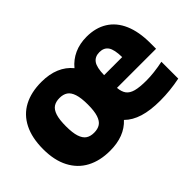

<svg xmlns="http://www.w3.org/2000/svg" viewBox="-92 -834 1120 1120"><g transform="rotate(-45 468.0 -274.0)"><path d="M910.5 -221H588Q591 -186.5 605.5 -166.8Q620 -147 652 -138.2Q684 -129.5 740.5 -129.5Q800.5 -129.5 879 -145.5V-6.5Q796.5 10.5 714 10.5Q633 10.5 576.5 -7Q520 -24.5 484.5 -60Q419.5 10.5 300.5 10.5Q218 10.5 157.5 -21.5Q97 -53.5 63.8 -117Q30.5 -180.5 30.5 -272.5Q30.5 -365.5 62.8 -429.5Q95 -493.5 155.5 -525.5Q216 -557.5 300.5 -557.5Q365.5 -557.5 414 -537Q462.5 -516.5 494 -477.5Q525.5 -516 571 -536.8Q616.5 -557.5 673.5 -557.5Q748 -557.5 801.2 -524.2Q854.5 -491 882.5 -426.2Q910.5 -361.5 910.5 -269ZM587.5 -326.5H736.5Q735.5 -389.5 717.8 -415.2Q700 -441 663 -441Q625.5 -441 607 -415Q588.5 -389 587.5 -326.5ZM399.5 -272.5Q399.5 -327 389 -358.8Q378.5 -390.5 358.8 -403.5Q339 -416.5 309 -416.5Q279 -416.5 259.2 -403.5Q239.5 -390.5 229.2 -359Q219 -327.5 219 -273.5Q219 -219 229.2 -187.8Q239.5 -156.5 259 -143.2Q278.5 -130 309 -130Q339.5 -130 359.2 -143Q379 -156 389.2 -187.2Q399.5 -218.5 399.5 -272.5Z"/></g></svg>

Font: Encode Sans ExtraBold
Style: Regular
Weight: 800
Designer: Multiple Designers
Foundry: Impallari Type
Version: Version 2.000